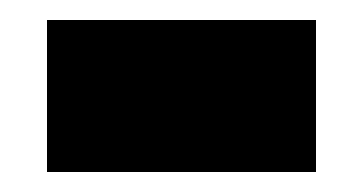

<svg xmlns="http://www.w3.org/2000/svg" viewBox="-20 -364 363 192"><path d="M27 -192V-344H296V-192Z"/></svg>

Font: Noto Sans Myanmar UI Condensed Black
Style: Regular
Weight: 900
Width: 3
Designer: Monotype Design Team
Foundry: Monotype Imaging Inc.
Version: Version 2.103; ttfautohint (v1.8.4.7-5d5b)